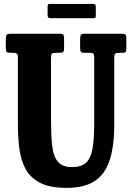

<svg xmlns="http://www.w3.org/2000/svg" viewBox="-20 -918 658 956"><path d="M425 -655H401.5Q387.5 -655 383.2 -659.5Q379 -664 379 -677.5V-722Q379 -738.5 382.8 -744.2Q386.5 -750 403 -750H586Q600 -750 604.5 -746Q609 -742 609 -727V-678Q609 -662.5 604.8 -658.8Q600.5 -655 589 -655H575.5Q558.5 -655 553.8 -651Q549 -647 549 -630V-300Q549 -192.5 526.5 -122Q504 -51.5 452.2 -17Q400.5 17.5 311.5 17.5Q229.5 17.5 181 -7Q132.5 -31.5 108.2 -75.2Q84 -119 76.5 -177.8Q69 -236.5 69 -305V-632Q69 -648 63.2 -651.5Q57.5 -655 43 -655H32.5Q17 -655 13 -659Q9 -663 9 -678.5V-725.5Q9 -740.5 13.8 -745.2Q18.5 -750 33 -750H277Q289.5 -750 294.2 -746.2Q299 -742.5 299 -729V-678.5Q299 -663.5 294.5 -659.2Q290 -655 274.5 -655H260.5Q242 -655 238 -650.2Q234 -645.5 234 -627.5V-320Q234 -246.5 239.5 -194.2Q245 -142 267.2 -114Q289.5 -86 339 -86Q383.5 -86 407.2 -106.8Q431 -127.5 440 -174.5Q449 -221.5 449 -300V-631Q449 -647 444.5 -651Q440 -655 425 -655ZM217 -843.5V-885Q217 -892 218.8 -895.2Q220.5 -898.5 227 -898.5H440Q449.5 -898.5 453.2 -895.8Q457 -893 457 -883V-842.5Q457 -834.5 455.5 -831Q454 -827.5 446 -827.5H234.5Q225 -827.5 221 -830.2Q217 -833 217 -843.5Z"/></svg>

Font: Besley* Condensed
Style: Bold
Weight: 700
Width: 3
Designer: Owen Earl
Foundry: indestructible type*
Version: Version 3.000; ttfautohint (v1.8.3)